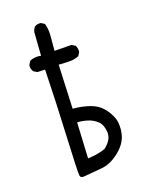

<svg xmlns="http://www.w3.org/2000/svg" viewBox="-113 -824 727 905"><g transform="rotate(-15 250.0 -372.0)"><path d="M406.7 -145Q408.7 -158.7 408.7 -165.8Q408.7 -172.9 408.2 -174.3Q407.7 -201.7 398.9 -221.7Q384.8 -252.4 360.6 -276.1Q336.4 -299.8 299.3 -309.1Q261.2 -318.8 218.8 -318.8H214.4L204.6 -536.6H209Q234.4 -536.6 258.8 -538.6Q283.2 -540.5 304.2 -551.3L313 -568.4Q313.5 -570.8 313.5 -573.2Q313.5 -589.4 304.7 -602.1L286.1 -610.8L202.6 -604.5V-677.7Q202.6 -710.9 191.9 -738.8L174.8 -747.6Q172.4 -748 169.9 -748Q154.3 -748 143.6 -739.3Q135.3 -728.5 133.3 -714.8L135.3 -598.6Q127 -599.6 123 -599.6Q98.6 -599.6 79.6 -588.9L70.8 -570.3Q70.3 -567.9 70.3 -565.9Q70.3 -549.8 81.1 -537.6L98.6 -528.8L136.7 -530.8Q147 -370.1 153.3 -197.8Q159.7 -25.4 163.6 -7.3Q164.6 -2.4 167.7 0.7Q170.9 3.9 178.2 3.9Q181.2 3.9 184.6 3.4Q227.5 -4.4 272.9 -12.2Q317.4 -19.5 359.4 -59.6Q400.9 -98.6 406.7 -145ZM344.7 -160.6Q344.7 -127.9 310.1 -96.7Q274.9 -80.6 229 -74.7L224.1 -74.2L218.3 -251.5H222.7Q250.5 -251.5 274.7 -245.4Q298.8 -239.3 318.8 -223.1Q338.9 -206.5 344.2 -169.4Q344.7 -165 344.7 -160.6Z"/></g></svg>

Font: Bakudai
Style: Light
Weight: 300
Version: Version 1.48